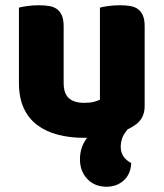

<svg xmlns="http://www.w3.org/2000/svg" viewBox="-20 -508 622 730"><path d="M52 -479Q62 -482 83.5 -485Q105 -488 128 -488Q150 -488 167.5 -485Q185 -482 197 -473Q209 -464 215.5 -448.5Q222 -433 222 -408V-193Q222 -152 242 -134.5Q262 -117 300 -117Q323 -117 337.5 -121Q352 -125 360 -129V-479Q370 -482 391.5 -485Q413 -488 436 -488Q458 -488 475.5 -485Q493 -482 505 -473Q517 -464 523.5 -448.5Q530 -433 530 -408V-104Q530 -54 488 -29Q483 -26 477.5 -22.5Q472 -19 466 -17Q449 3 444 19Q439 35 439 50Q439 91 479 112Q477 154 450.5 178Q424 202 385 202Q340 202 312 172.5Q284 143 284 98Q284 51 311 16H299Q245 16 199.5 4Q154 -8 121 -33Q88 -58 70 -97.5Q52 -137 52 -193Z"/></svg>

Font: Baloo Tammudu
Style: Regular
Weight: 400
Designer: Omkar Shende and Ek Type
Foundry: Ek Type
Version: Version 1.007;PS 1.000;hotconv 1.0.88;makeotf.lib2.5.647800